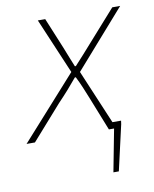

<svg xmlns="http://www.w3.org/2000/svg" viewBox="-124 -537 616 767"><g transform="rotate(-10 184.0 -153.0)"><path d="M274 172 307 0H292L298 -26H340L338 -12L296 172ZM-48 0 178 -252 82 -478H112L164 -352Q173 -330 180 -311.5Q187 -293 196 -272H200Q218 -292 236 -311.5Q254 -331 272 -352L384 -478H416L212 -246L316 0H286L232 -136Q223 -159 213 -182.5Q203 -206 192 -228H188Q170 -206 150.5 -184Q131 -162 108 -138L-14 0Z"/></g></svg>

Font: Source Sans 3 VF
Style: Italic
Weight: 200
Italic angle: -11°
Designer: Paul D. Hunt
Foundry: Adobe Systems Incorporated
Version: Version 3.042;hotconv 1.0.118;makeotfexe 2.5.65603